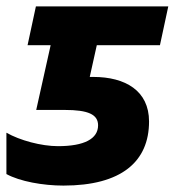

<svg xmlns="http://www.w3.org/2000/svg" viewBox="-26 -569 545 599"><path d="M172 10C353 10 439 -65 439 -190C439 -286 365 -329 265 -329H254L276 -428H473L499 -549H86L60 -428H132L87 -226H176C249 -226 280 -212 280 -178C280 -136 237 -113 155 -113C103 -113 36 -131 -6 -155V-26C36 -3 108 10 172 10Z"/></svg>

Font: Noto Sans SemiCondensed ExtraBold
Style: Italic
Weight: 800
Width: 4
Italic angle: -12°
Designer: Monotype Design Team
Foundry: Monotype Imaging Inc.
Version: Version 2.013